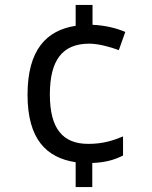

<svg xmlns="http://www.w3.org/2000/svg" viewBox="-20 -744 612 774"><path d="M353 -644V-724H285V-640C168 -622 91 -544 91 -362C91 -183 167 -108 285 -90V10H352V-87C404 -89 440 -99 476 -117V-194C435 -177 394 -164 336 -164C234 -164 181 -224 181 -363C181 -501 231 -568 340 -568C376 -568 424 -555 459 -542L485 -615C452 -630 403 -642 353 -644Z"/></svg>

Font: Noto Sans Bhaiksuki
Style: Regular
Weight: 400
Designer: Monotype Design Team
Foundry: Monotype Imaging Inc.
Version: Version 2.002